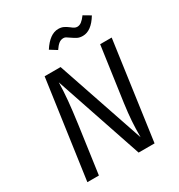

<svg xmlns="http://www.w3.org/2000/svg" viewBox="-206 -1032 1087 1168"><g transform="rotate(-30 337.5 -448.0)"><path d="M537 0H425L218 -613Q217 -553 211 -488.5Q205 -424 192 -329L146 0H65L162 -688H274L482 -75Q482 -136 485.5 -187.5Q489 -239 498 -305L552 -688H633ZM415 -813Q400 -824 392.5 -828Q385 -832 376 -832Q358 -832 343.5 -820.5Q329 -809 313 -785L265 -815Q317 -896 377 -896Q398 -896 413.5 -888.5Q429 -881 446 -868Q458 -858 467 -853.5Q476 -849 485 -849Q501 -849 515.5 -860Q530 -871 547 -894L596 -865Q547 -784 487 -784Q465 -784 450 -791.5Q435 -799 415 -813Z"/></g></svg>

Font: FiraGO Book
Style: Italic
Weight: 350
Italic angle: -8°
Designer: bBox Type GmbH
Foundry: bBox Type GmbH
Version: Version 1.001